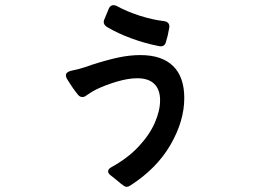

<svg xmlns="http://www.w3.org/2000/svg" viewBox="-20 -673 1040 746"><path d="M597 -494Q545 -504 491.5 -523.5Q438 -543 396 -568Q383 -576 383 -588Q383 -593 386 -599Q396 -624 403 -640Q409 -653 421 -653Q428 -653 435 -649Q473 -628 523 -612Q573 -596 617 -591Q638 -588 638 -570Q638 -565 637 -562Q632 -532 625 -511Q620 -489 597 -494ZM442 34Q436 29 428.5 23Q421 17 411 9Q400 1 400 -7Q400 -16 412 -23Q476 -58 518.5 -103.5Q561 -149 581.5 -196Q602 -243 602 -283Q602 -325 579.5 -347Q557 -369 513 -369Q479 -369 434.5 -356Q390 -343 353 -325Q337 -317 317 -303Q309 -296 300 -296Q290 -296 283 -305Q263 -329 240 -367Q236 -374 236 -380Q236 -393 256 -398Q287 -404 310 -412Q333 -420 336 -421Q395 -440 439.5 -449.5Q484 -459 525 -459Q609 -459 652.5 -416.5Q696 -374 696 -292Q696 -203 642.5 -110.5Q589 -18 486 48Q478 53 472 53Q467 53 460.5 48.5Q454 44 449 40Q444 36 442 34Z"/></svg>

Font: Shippori Gothic B2 Bold
Style: Regular
Weight: 700
Designer: FONTDASU
Foundry: FONTDASU / Google Inc. / but / Adobe
Version: Version 1.130